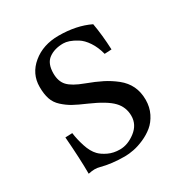

<svg xmlns="http://www.w3.org/2000/svg" viewBox="-116 -532 603 633"><g transform="rotate(-30 185.5 -215.0)"><path d="M43 -140.1 69.8 -141.1Q72.8 -116.7 81.8 -88.6Q90.8 -60.5 106 -44.9Q116.2 -34.2 135.5 -24.9Q154.8 -15.6 179.7 -15.6Q209.5 -15.6 238.3 -37.6Q267.1 -59.6 267.1 -93.3Q267.1 -126.5 244.4 -150.1Q221.7 -173.8 163.6 -199.2Q131.8 -212.9 114.7 -222.4Q97.7 -231.9 81.5 -246.6Q65.4 -261.2 59.1 -280.3Q52.7 -299.3 52.7 -326.7Q52.7 -376.5 92.3 -409.2Q131.8 -441.9 190.9 -441.9Q258.8 -441.9 309.1 -417.5Q317.4 -371.1 319.8 -315.4L293 -314Q285.6 -342.8 271.7 -363.5Q257.8 -384.3 241.9 -394Q226.1 -403.8 213.6 -408Q201.2 -412.1 191.4 -412.1Q158.2 -412.1 136.2 -396.2Q114.3 -380.4 114.3 -342.3Q114.3 -312 130.4 -294.7Q146.5 -277.3 187.5 -262.2Q221.7 -249.5 245.4 -237.5Q269 -225.6 290.8 -208.3Q312.5 -190.9 323.5 -168Q334.5 -145 334.5 -115.7Q334.5 -87.4 323 -64.5Q311.5 -41.5 294.4 -27.6Q277.3 -13.7 256.1 -4.4Q234.9 4.9 216.3 8.5Q197.8 12.2 182.1 12.2Q132.3 12.2 92.3 1.5Q84 -1 73.2 -1Q64.5 -1 49.8 2Q49.8 -53.7 43 -140.1Z"/></g></svg>

Font: Libertinage
Style: f
Weight: 400
Designer: OSP
Foundry: OSP
Version: Version 1.0; 2008; OFL relea